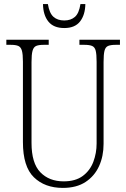

<svg xmlns="http://www.w3.org/2000/svg" viewBox="-20 -908 618 938"><path d="M287 10Q199 10 145.5 -42Q92 -94 92 -214V-607Q92 -643 87 -660.5Q82 -678 69.5 -683.5Q57 -689 33 -689H11V-714H218V-689H193Q169 -689 156.5 -683.5Q144 -678 139 -660Q134 -642 134 -605V-210Q134 -111 177 -66.5Q220 -22 291 -22Q349 -22 384.5 -48.5Q420 -75 436 -117.5Q452 -160 452 -207V-606Q452 -643 447.5 -660.5Q443 -678 430 -683.5Q417 -689 393 -689H368V-714H566V-689H545Q521 -689 508 -683.5Q495 -678 490.5 -660Q486 -642 486 -605V-205Q486 -145 464 -96.5Q442 -48 398 -19Q354 10 287 10ZM294 -771Q242 -771 216.5 -802.5Q191 -834 190 -888H214Q221 -844 241 -826Q261 -808 294 -808Q326 -808 346 -825.5Q366 -843 373 -888H397Q396 -835 371 -803Q346 -771 294 -771Z"/></svg>

Font: Noto Serif Tamil Condensed ExtraLight
Style: Regular
Weight: 200
Width: 3
Designer: Indian Type Foundry, Tom Grace, and the Monotype Design Team
Foundry: Monotype Imaging Inc.
Version: Version 2.004; ttfautohint (v1.8.4.7-5d5b)